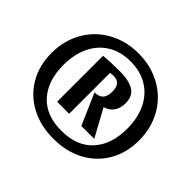

<svg xmlns="http://www.w3.org/2000/svg" viewBox="-158 -885 1104 1104"><g transform="rotate(45 393.5 -333.0)"><path d="M750 -328Q750 -226 704.5 -148.5Q659 -71 578.5 -28.5Q498 14 394 14Q290 14 209.5 -28.5Q129 -71 83.5 -148.5Q38 -226 38 -328Q38 -429 84 -509.5Q130 -590 211.5 -635Q293 -680 394 -680Q495 -680 576.5 -635Q658 -590 704 -509.5Q750 -429 750 -328ZM135 -328Q135 -199 202 -125Q269 -51 394 -51Q519 -51 586.5 -125Q654 -199 654 -328Q654 -412 623.5 -477Q593 -542 534 -578.5Q475 -615 394 -615Q313 -615 254.5 -578.5Q196 -542 165.5 -477Q135 -412 135 -328ZM544 -423Q544 -384 525 -356.5Q506 -329 470 -319L561 -152H456L373 -342Q409 -342 426 -360.5Q443 -379 443 -418Q443 -487 384 -487Q377 -487 369 -486Q361 -485 357 -484V-152H259V-526Q322 -531 392 -531Q464 -531 504 -507Q544 -483 544 -423Z"/></g></svg>

Font: Sansita Medium
Style: Regular
Weight: 500
Designer: Pablo Cosgaya
Foundry: Omnibus-Type
Version: Version 1.006